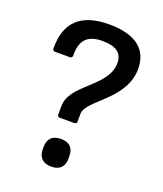

<svg xmlns="http://www.w3.org/2000/svg" viewBox="-128 -752 721 849"><g transform="rotate(20 233.0 -327.5)"><path d="M174 -204H244C250 -204 255 -209 255 -214V-252C257 -319 427 -379 427 -526C427 -615 366 -667 241 -667C109 -667 43 -607 44 -484C44 -477 46 -471 55 -471H127C133 -471 137 -476 137 -483C136 -550 162 -588 238 -588C300 -588 332 -565 332 -519C332 -404 164 -361 164 -253V-214C164 -209 168 -204 174 -204ZM213 12C255 12 273 -12 273 -47V-59C273 -95 255 -118 213 -118C171 -118 152 -95 152 -59V-47C152 -12 171 12 213 12Z"/></g></svg>

Font: Sofia Sans Cond SemiBold
Style: Regular
Weight: 600
Width: 3
Designer: Botio Nikoltchev, Ani Petrova
Foundry: lettersoup
Version: Version 4.100